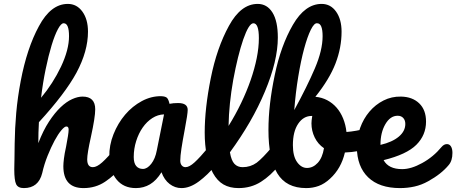

<svg xmlns="http://www.w3.org/2000/svg" viewBox="-20 -960 2334 982"><path d="M603 -223Q616 -223 623.5 -211Q631 -199 631 -178Q631 -138 612 -116Q566 -63 517.5 -30.5Q469 2 407 2Q304 2 304 -110Q304 -124 307 -149Q310 -174 318 -210Q324 -242 327.5 -263.5Q331 -285 331 -297Q331 -313 320 -313Q311 -314 294 -294Q277 -274 259 -240.5Q241 -207 223.5 -163.5Q206 -120 196 -75Q177 2 102 2Q72 2 62.5 -18Q53 -38 53 -94Q53 -110 53.5 -122.5Q54 -135 54 -145L55 -225Q56 -303 63 -382.5Q70 -462 86 -546Q118 -714 179 -826Q240 -940 327 -940Q373 -940 401.5 -900.5Q430 -861 430 -798Q430 -698 371 -588Q313 -481 179 -335Q176 -282 176 -228Q201 -293 230.5 -338Q260 -383 290 -411.5Q320 -440 349 -453Q378 -466 402 -466Q467 -466 467 -401Q467 -360 445 -260Q426 -175 426 -145Q426 -105 455 -105Q475 -105 502.5 -129.5Q530 -154 576 -209Q588 -223 603 -223ZM306 -841Q293 -842 276.5 -811.5Q260 -781 244 -728.5Q228 -676 213.5 -606Q199 -536 190 -460Q251 -533 292 -619Q333 -706 333 -775Q333 -841 306 -841Z M675 2Q612 2 576.5 -41.5Q541 -85 539 -158Q538 -217 560.5 -273.5Q583 -330 620 -373.5Q657 -417 705.5 -443Q754 -469 805 -468Q827 -467 834.5 -459Q842 -451 847 -429Q866 -433 891 -433Q940 -433 940 -398Q940 -377 925 -298Q914 -240 908 -200.5Q902 -161 902 -138Q902 -123 909.5 -114Q917 -105 929 -105Q948 -105 975 -129.5Q1002 -154 1048 -209Q1060 -223 1075 -223Q1088 -223 1095.5 -211Q1103 -199 1103 -178Q1103 -138 1084 -116Q1042 -65 996.5 -31.5Q951 2 908 2Q875 2 847.5 -19Q820 -40 806 -79Q780 -37 747.5 -17.5Q715 2 675 2ZM711 -96Q733 -96 753.5 -122Q774 -148 782 -191L819 -375Q787 -374 759 -356Q731 -338 710 -308Q689 -278 676.5 -238.5Q664 -199 664 -157Q664 -126 676.5 -111Q689 -96 711 -96Z M1399 -223Q1412 -223 1419.5 -211Q1427 -199 1427 -178Q1427 -138 1408 -116Q1365 -62 1314.5 -30Q1264 2 1200 2Q1155 2 1123 -16.5Q1091 -35 1069 -75Q1027 -154 1027 -282Q1027 -406 1058 -560Q1089 -715 1151 -828Q1212 -940 1298 -940Q1346 -940 1373.5 -896Q1401 -852 1401 -768Q1401 -649 1335 -492Q1302 -413 1257.5 -336Q1213 -259 1156 -181Q1163 -139 1179 -122Q1195 -105 1221 -105Q1261 -105 1293 -128Q1323 -151 1372 -209Q1384 -223 1399 -223ZM1276 -841Q1253 -841 1224 -758Q1196 -676 1173 -552Q1151 -429 1149 -316Q1185 -374 1213.5 -433.5Q1242 -493 1262 -550.5Q1282 -608 1293 -662.5Q1304 -717 1304 -765Q1304 -841 1276 -841Z M1878 -307Q1891 -307 1898 -294Q1905 -281 1905 -261Q1905 -214 1876 -204Q1816 -183 1744 -180Q1725 -98 1668 -46Q1640 -20 1610 -9Q1580 2 1546 2Q1444 2 1398.5 -73Q1353 -148 1353 -295Q1353 -360 1361 -429.5Q1369 -499 1385 -575Q1416 -726 1478 -833Q1540 -940 1625 -940Q1671 -940 1699 -900.5Q1727 -861 1727 -798Q1727 -716 1696 -635.5Q1665 -555 1593 -465Q1626 -462 1653.5 -447.5Q1681 -433 1701.5 -409.5Q1722 -386 1735 -354Q1748 -322 1752 -285Q1797 -288 1864 -305Q1872 -307 1878 -307ZM1602 -841Q1587 -843 1569.5 -807.5Q1552 -772 1535.5 -711Q1519 -650 1505.5 -568.5Q1492 -487 1485 -397Q1551 -518 1590.5 -610.5Q1630 -703 1630 -775Q1630 -841 1602 -841ZM1550 -101Q1581 -101 1605 -127Q1629 -153 1637 -202Q1606 -223 1589.5 -257Q1573 -291 1573 -329Q1573 -336 1574 -345.5Q1575 -355 1577 -367H1574Q1532 -367 1505 -327Q1478 -287 1478 -218Q1478 -161 1499.5 -131Q1521 -101 1550 -101Z M2266 -223Q2279 -223 2286.5 -211Q2294 -199 2294 -178Q2294 -138 2275 -116Q2237 -70 2170 -33Q2136 -14 2100 -6Q2064 2 2026 2Q1920 2 1863 -53Q1806 -108 1805 -208Q1805 -259 1822 -306Q1839 -353 1869.5 -389Q1900 -425 1941.5 -446Q1983 -467 2031 -466Q2089 -465 2124 -431.5Q2159 -398 2159 -338Q2159 -269 2109.5 -219.5Q2060 -170 1942 -141Q1967 -95 2037 -95Q2083 -95 2139 -126Q2196 -157 2239 -209Q2251 -223 2266 -223ZM2014 -368Q1976 -368 1951 -325Q1926 -282 1926 -221V-219Q1986 -233 2019.5 -261Q2053 -289 2053 -326Q2053 -345 2042.5 -356.5Q2032 -368 2014 -368Z"/></svg>

Font: Lebkuchenwelt
Style: Regular
Weight: 400
Designer: Vernon Adams
Foundry: Gereon Berster
Version: Version 1.000;PS 001.001;hotconv 1.0.56 